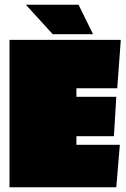

<svg xmlns="http://www.w3.org/2000/svg" viewBox="-20 -789 529 809"><path d="M470 0H20V-621H489L474 -417H302V-381H470L460 -215H302V-179H485ZM202 -645 89 -769H311L372 -645Z"/></svg>

Font: Passion One Black
Style: Regular
Weight: 900
Designer: Alejandro Lo Celso
Foundry: Fontstage
Version: Version 1.002